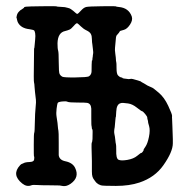

<svg xmlns="http://www.w3.org/2000/svg" viewBox="-20 -588 588 631"><path d="M403 -328 412 -329Q413 -329 417.5 -328Q422 -327 433.5 -323.5Q445 -320 444 -319L458 -311Q459 -310 464.5 -307Q470 -304 471 -304Q472 -304 475.5 -302Q479 -300 481 -299.5Q483 -299 501.5 -283.5Q520 -268 533 -240Q546 -212 545.5 -207Q545 -202 545.5 -198.5Q546 -195 546.5 -174.5Q547 -154 547.5 -146Q548 -138 548 -130.5Q548 -123 548 -117Q548 -89 517 -45Q489 -5 438 12Q405 23 361 23Q317 23 311.5 21Q306 19 303.5 17.5Q301 16 298 13.5Q295 11 295 10.5Q295 10 290.5 4.5Q286 -1 284 -7Q282 -13 282 -24Q282 -35 282 -41Q282 -47 282 -59Q280 -118 281.5 -119Q283 -120 284 -131Q285 -163 283.5 -163Q282 -163 282 -166L281 -174Q280 -174 280 -200Q280 -226 280 -231Q279 -248 266 -250Q261 -251 234 -251Q207 -251 202 -253.5Q197 -256 184 -254.5Q171 -253 169.5 -249.5Q168 -246 166 -231Q164 -216 166 -204Q168 -192 169 -184Q171 -160 172 -158Q173 -156 173 -118.5Q173 -81 173 -78Q175 -62 195 -58Q219 -53 227 -36Q242 -5 212 16Q199 25 187.5 23.5Q176 22 175.5 21.5Q175 21 144.5 21Q114 21 101 20Q88 19 83 21Q68 27 53 15Q17 -14 46 -45Q50 -49 51 -49Q52 -49 56 -51Q62 -55 76.5 -55.5Q91 -56 92 -63Q93 -70 92.5 -72.5Q92 -75 91.5 -75Q91 -75 91 -112Q91 -149 92.5 -151.5Q94 -154 94.5 -185Q95 -216 97 -235Q99 -254 98 -260Q97 -266 96.5 -273Q96 -280 95 -286Q94 -292 93.5 -303Q93 -314 92 -316Q91 -318 91 -338L92 -429Q93 -428 93.5 -436Q94 -444 95.5 -457.5Q97 -471 95.5 -479Q94 -487 91.5 -488.5Q89 -490 77 -492Q49 -495 39 -514Q38 -517 37.5 -517.5Q37 -518 36 -523Q35 -530 34 -529Q35 -542 41 -548.5Q47 -555 47 -554.5Q47 -554 50.5 -556.5Q54 -559 57 -561Q60 -563 59.5 -564Q59 -565 65.5 -566Q72 -567 119 -567.5Q166 -568 166 -567Q166 -566 179 -565.5Q192 -565 193 -564.5Q194 -564 201.5 -562.5Q209 -561 213 -558Q217 -555 220.5 -552.5Q224 -550 228 -546Q232 -542 234.5 -542.5Q237 -543 246 -553Q255 -563 263 -565Q271 -567 316 -567.5Q361 -568 361 -567Q361 -566 371 -565Q403 -562 413 -534Q417 -522 407.5 -507.5Q398 -493 387.5 -490Q377 -487 375.5 -486.5Q374 -486 372.5 -483Q371 -480 367.5 -476.5Q364 -473 362.5 -470.5Q361 -468 360 -452.5Q359 -437 358 -431Q357 -425 359 -411Q361 -397 361 -392Q361 -387 362 -384.5Q363 -382 363 -363.5Q363 -345 368 -340Q373 -335 376.5 -334Q380 -333 381 -333Q382 -333 382.5 -331.5Q383 -330 403 -328ZM284 -397 285 -403Q285 -407 286 -411Q287 -415 285.5 -425.5Q284 -436 283.5 -442.5Q283 -449 282.5 -449.5Q282 -450 282 -460Q282 -470 278.5 -476.5Q275 -483 264.5 -488Q254 -493 245.5 -501.5Q237 -510 234 -511.5Q231 -513 222.5 -503Q214 -493 208 -490.5Q202 -488 194 -486Q170 -481 169 -446Q169 -428 171 -422Q173 -416 173 -385Q173 -350 176 -344.5Q179 -339 184.5 -336Q190 -333 228 -333.5Q266 -334 272 -337Q282 -343 281 -358Q281 -378 282 -389Q284 -388 284 -397ZM401 -248Q381 -251 377 -249Q363 -246 362 -221L361 -205Q360 -205 359 -192Q358 -179 357 -170Q354 -156 356 -147.5Q358 -139 359 -128Q360 -117 361 -114.5Q362 -112 362 -95Q361 -67 369.5 -63Q378 -59 398.5 -62.5Q419 -66 431 -76Q443 -86 444.5 -85.5Q446 -85 449.5 -90Q453 -95 452 -95.5Q451 -96 458 -106Q465 -116 469.5 -138Q474 -160 470 -173.5Q466 -187 466.5 -188Q467 -189 465.5 -193.5Q464 -198 464 -201.5Q464 -205 457 -213.5Q450 -222 447 -222.5Q444 -223 429.5 -234.5Q415 -246 401 -248Z"/></svg>

Font: TT2020 Style E
Style: Regular
Weight: 400
Version: Version 00.2